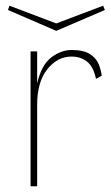

<svg xmlns="http://www.w3.org/2000/svg" viewBox="-20 -652 389 672"><path d="M87 0V-472H110V-360Q125 -425 159.5 -451Q194 -477 230 -477Q274 -477 296 -462Q318 -447 326 -426Q334 -405 336 -387L316 -376Q307 -419 284.5 -436.5Q262 -454 230 -454Q181 -454 145.5 -409.5Q110 -365 110 -285V0ZM177 -544 8 -617 13 -632 177 -570 341 -632 347 -617Z"/></svg>

Font: Lil Grotesk Thin
Style: Regular
Weight: 100
Designer: Bastien Sozeau
Foundry: NBR — Bastien Sozeau
Version: Version 3.003; ttfautohint (v1.8.4.7-5d5b);gftools[0.9.33]